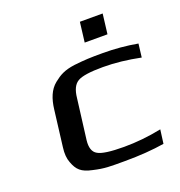

<svg xmlns="http://www.w3.org/2000/svg" viewBox="-124 -771 832 887"><g transform="rotate(-20 292.5 -328.0)"><path d="M535 -4 544 -72C480 -59 419 -53 360 -53C294 -53 250 -59 231 -71C211 -82 203 -106 207 -141L232 -339C236 -378 248 -403 269 -415C289 -427 331 -433 393 -433C452 -433 513 -426 577 -413L585 -479C529 -489 472 -494 415 -494C351 -494 328 -493 273 -487C222 -480 198 -466 168 -442C136 -416 121 -376 115 -326L93 -148C89 -118 91 -93 99 -73C114 -32 133 -13 186 -2C242 11 266 10 340 10C414 10 479 5 535 -4ZM465 -568 477 -666H365L353 -568Z"/></g></svg>

Font: Gamestation Extended
Style: Italic
Weight: 400
Width: 7
Designer: Jonas Hecksher
Foundry: Jonas Hecksher, Playtypeª, e-types AS
Version: Version 1.003